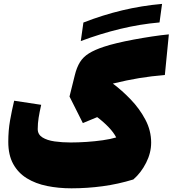

<svg xmlns="http://www.w3.org/2000/svg" viewBox="-20 -975 905 1006"><path d="M815.9 -857.4Q714.4 -848.6 610.8 -823.7Q507.3 -798.8 403.3 -759.8L417 -856.9Q518.6 -896.5 620.8 -920.9Q723.1 -945.3 829.1 -954.6ZM864.7 -794.9 843.8 -582Q772.9 -576.2 709.2 -565.7Q645.5 -555.2 571.3 -537.1Q619.1 -501.5 665.3 -453.4Q711.4 -405.3 741.7 -348.1Q772 -291 772 -227.5Q772 -174.3 745.6 -122.1Q719.2 -69.8 678.7 -34.7Q599.6 -10.3 518.1 0.7Q436.5 11.7 354.5 11.7Q286.6 11.7 226.6 -0.5Q166.5 -12.7 120.8 -40.8Q75.2 -68.8 49.3 -115.7Q23.4 -162.6 23.4 -231.9Q23.4 -291.5 32.7 -344Q42 -396.5 54.2 -447.3L195.8 -425.8Q187 -387.2 182.4 -357.9Q177.7 -328.6 177.7 -298.8Q177.7 -270.5 202.1 -255.1Q226.6 -239.7 265.9 -234.1Q305.2 -228.5 350.1 -228.5Q389.2 -228.5 433.3 -231.4Q477.5 -234.4 518.6 -240.2Q559.6 -246.1 588.9 -254.9Q575.7 -280.8 549.1 -308.6Q522.5 -336.4 489.3 -361.3L414.1 -330.1L344.2 -469.2L371.6 -579.6Q381.8 -621.6 398.7 -648.9Q415.5 -676.3 445.6 -695.1Q475.6 -713.9 524.4 -730Q551.8 -739.3 592.3 -749Q632.8 -758.8 680.2 -767.6Q727.5 -776.4 775.4 -783.7Q823.2 -791 864.7 -794.9Z"/></svg>

Font: Pinar Black
Style: Regular
Weight: 900
Designer: Amin Abedi
Version: Version 3.000